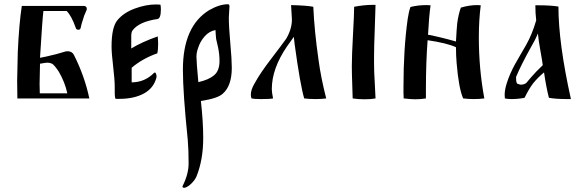

<svg xmlns="http://www.w3.org/2000/svg" viewBox="-20 -465 2757 907"><path d="M83 -437H374Q390 -437 390 -424Q390 -418 388 -415Q384 -406 378 -392L372 -373Q368 -361 366 -354L361 -333Q359 -324 349.5 -324.5Q340 -325 338 -333Q318 -390 295 -413H185Q180 -372 169 -192L199 -198Q209 -200 245 -209L290 -222Q293 -223 299 -223Q320 -223 329 -206Q380 -105 402 0H62Q62 -19 61.5 -45.5Q61 -72 61 -83Q61 -114 64 -219Q70 -352 83 -437ZM167 -68Q167 -60 167.5 -45.5Q168 -31 168 -24H298Q287 -76 258 -126Q236 -159 226 -164Q216 -169 204 -169Q196 -169 169 -164Q167 -102 167 -68Z M522 -54Q522 -88 514.5 -151Q507 -214 507 -245Q507 -337 535 -370Q564 -405 616.5 -424.5Q669 -444 718 -444Q732 -444 738 -443Q740 -434 740 -420Q740 -377 723 -375Q636 -362 606 -321Q600 -313 600 -294V-236Q651 -267 725 -293Q727 -275 727 -258Q727 -228 723 -213Q654 -189 602 -145V-76Q663 -76 707 -120Q715 -128 719 -110Q720 -103 719 -99Q707 -50 661 -24Q614 2 544 2H532H527Q522 1 522 -31Z M917 -77Q966 -88 991.5 -109.5Q1017 -131 1017 -177Q1017 -209 1010 -242L1001 -281Q1000 -289 999 -304.5Q998 -320 998 -323Q969 -318 947.5 -294Q926 -270 916 -239Q908 -217 908 -198Q908 -172 917 -77ZM1061 -382Q1061 -338 1068 -260.5Q1075 -183 1075 -145Q1075 -59 1032 -22Q1008 0 929 12Q940 111 940 187Q940 290 908 369Q901 385 884.5 401.5Q868 418 853 422H850Q842 422 842 416Q842 414 843 413Q871 357 871 307Q871 243 867 196Q844 -27 844 -136Q844 -341 968 -417Q1017 -445 1057 -445Q1064 -445 1064 -435Q1064 -429 1062.5 -409.5Q1061 -390 1061 -382Z M1359 -373Q1359 -385 1355 -441Q1431 -439 1460 -433Q1465 -319 1485 -180Q1496 -98 1521 0Q1498 3 1471 3Q1440 3 1417 0Q1398 -65 1372 -255Q1372 -261 1370 -273Q1368 -285 1368 -291L1336 -246Q1264 -141 1264 -44Q1264 -28 1270 0Q1255 3 1214 3H1212Q1180 3 1168 0Q1165 -9 1165 -18Q1165 -41 1182 -70Q1198 -99 1217.5 -127.5Q1237 -156 1266.5 -194.5Q1296 -233 1307 -248L1332 -282Q1359 -328 1359 -373Z M1754 0Q1734 4 1703 4Q1671 4 1646 0Q1646 -14 1644 -66Q1642 -118 1642 -152Q1642 -202 1647.5 -301Q1653 -400 1653 -433Q1700 -442 1740 -442H1754Q1754 -420 1750.5 -332.5Q1747 -245 1747 -197V-162Q1747 -127 1750.5 -70.5Q1754 -14 1754 0Z M2014 -440Q2006 -382 2002 -301Q2060 -290 2134 -269Q2137 -328 2140 -356Q2146 -399 2157 -429Q2197 -441 2235 -441Q2238 -441 2243.5 -440.5Q2249 -440 2251 -440Q2242 -370 2242 -289Q2242 -139 2268 0Q2246 3 2217 3Q2194 3 2168 0Q2147 -47 2137 -168Q2134 -204 2134 -242Q2090 -262 2000 -275Q1992 -169 1992 -44V0Q1968 4 1941 4Q1923 4 1887 0Q1886 -8 1886 -26V-54Q1886 -234 1906 -376Q1911 -410 1919 -432Q1955 -441 1995 -441Q2008 -441 2014 -440Z M2618 -434Q2618 -262 2677 3Q2677 3 2661 3Q2605 3 2573 -3Q2560 -54 2550 -123Q2521 -99 2499 -72Q2479 -46 2458 -3Q2428 3 2395 3Q2379 3 2365 0Q2364 -6 2364 -17Q2364 -41 2374 -72Q2381 -95 2392 -119.5Q2403 -144 2412 -160Q2421 -176 2438 -205.5Q2455 -235 2465 -252Q2494 -303 2513 -369Q2509 -401 2509 -440H2526Q2581 -440 2618 -434ZM2544 -157Q2542 -175 2533 -224.5Q2524 -274 2521 -307Q2508 -275 2487 -240Q2441 -157 2418 -102V-93Q2418 -68 2429 -68Q2430 -68 2435 -66L2439 -65Q2457 -65 2467 -74Q2469 -77 2488 -99Q2513 -128 2544 -157Z"/></svg>

Font: Ponomar Unicode TT
Style: Regular
Weight: 400
Designer: Vladislav V. Dorosh, Yuri A.W. Shardt, Nikita Simmons, Aleksandr Andreev
Foundry: Ponomar Project
Version: 1.1